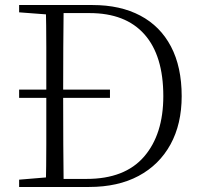

<svg xmlns="http://www.w3.org/2000/svg" viewBox="-20 -743 802 763"><path d="M417 -354H56V-387H417ZM56 0V-29L188 -40H198V0ZM162 0Q164 -83 164 -169Q164 -255 164 -357V-383Q164 -472 164 -556.5Q164 -641 162 -723H233Q232 -641 231.5 -556.5Q231 -472 231 -383V-357Q231 -255 231.5 -169Q232 -83 233 0ZM198 0V-32H324Q476 -32 552.5 -120.5Q629 -209 629 -361Q629 -522 554 -606.5Q479 -691 336 -691H198V-723H348Q458 -723 537.5 -681Q617 -639 659.5 -558Q702 -477 702 -361Q702 -250 657.5 -169Q613 -88 531 -44Q449 0 334 0ZM56 -694V-723H198V-684H188Z"/></svg>

Font: Noto Serif SC ExtraLight ExtraLight
Style: Regular
Weight: 250
Version: Version 2.002-H1;hotconv 1.1.0;makeotfexe 2.6.0